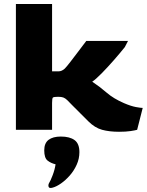

<svg xmlns="http://www.w3.org/2000/svg" viewBox="-20 -653 738 966"><path d="M579 10Q530 10 493.5 0Q457 -10 424 -43Q404 -63 384 -83Q364 -103 344 -123Q328 -140 318 -149.5Q308 -159 298.5 -162.5Q289 -166 272 -166Q250 -166 246 -162Q242 -158 242 -135V0H60V-633H242V-294H274Q291 -294 306 -308Q315 -317 333.5 -341Q352 -365 374 -394Q396 -423 414 -447H624L608 -416Q584 -386 552.5 -350Q521 -314 491.5 -284Q462 -254 444 -242Q483 -216 517 -186.5Q551 -157 604 -134Q639 -119 663.5 -114.5Q688 -110 698 -110L670 0Q660 3 636.5 6.5Q613 10 579 10ZM244.7 291.1Q227.4 296 224.5 286.5Q221.6 277 227.4 267.1Q234 257.2 244.7 229.1Q255.5 201 259.6 173.7Q235.6 167.9 219.1 154.7Q202.6 141.5 202.6 103.4Q202.6 67.1 224.5 50.5Q246.4 34 286.1 34Q330.7 34 355.1 51.8Q379.5 69.6 379.5 112.5Q379.5 145.6 365.8 175.8Q352.2 205.9 331.1 229.9Q310 253.9 286.9 270Q263.7 286.1 244.7 291.1Z"/></svg>

Font: Goldman
Style: Bold
Weight: 700
Designer: Jaikishan Patel
Version: Version 1.000; ttfautohint (v1.8.3)